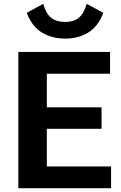

<svg xmlns="http://www.w3.org/2000/svg" viewBox="-20 -982 631 1002"><path d="M320.1 -867.4Q275.9 -867.4 248 -888.5Q220.2 -909.7 205.6 -961.9L119.6 -915Q147.2 -842.3 200 -811.4Q252.7 -780.5 320.1 -780.5Q387 -780.5 439.1 -811.3Q491.2 -842 519.3 -915L432.4 -961.9Q417.2 -909.4 390.3 -888.4Q363.3 -867.4 320.1 -867.4ZM75.7 0H559.6V-113.3H224.4V-309.8H510V-421.9H224.4V-597.2H554.4V-710.9H75.7Z"/></svg>

Font: Roboto Flex
Style: Regular
Weight: 400
Designer: Berlow after Robertson
Foundry: Google
Version: Version 3.200;gftools[0.9.32]